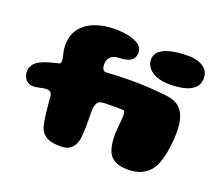

<svg xmlns="http://www.w3.org/2000/svg" viewBox="-112 -803 1145 992"><g transform="rotate(20 461.0 -307.0)"><path d="M304.5 26.5Q256 26.5 230.2 13.2Q204.5 0 192.5 -28Q189 -36 186.5 -48Q184 -60 181.5 -74.2Q179 -88.5 177 -104.2Q175 -120 173.5 -136.2Q172 -152.5 170.5 -168Q169 -183.5 168 -197.5Q166.5 -215 158 -221Q149.5 -227 137 -227Q130.5 -227 122.5 -225.8Q114.5 -224.5 104.5 -222Q94 -219.5 84.2 -218Q74.5 -216.5 66 -216.5Q39 -216.5 24.2 -235Q9.5 -253.5 9.5 -279Q9.5 -298 21.5 -316Q33.5 -334 62 -346.5Q72 -351.5 87.5 -356.5Q103 -361.5 120.2 -366Q137.5 -370.5 153 -374Q157.5 -375 159.5 -379.2Q161.5 -383.5 161.5 -390.5Q161.5 -402.5 158.5 -414Q155.5 -425.5 152.5 -440Q149.5 -454.5 149.5 -475Q149.5 -530 178 -566.8Q206.5 -603.5 255.5 -621.5Q304.5 -639.5 365 -639.5Q400 -639.5 435.2 -632.8Q470.5 -626 494.5 -609.8Q518.5 -593.5 518.5 -564Q518.5 -550 512 -538Q505.5 -526 491 -518Q481.5 -513 467.8 -510.2Q454 -507.5 436.5 -506.5Q403 -506 387.5 -490.2Q372 -474.5 372 -451.5Q372 -448.5 372.2 -445.5Q372.5 -442.5 373 -439.2Q373.5 -436 374 -433Q376.5 -423 381 -418.2Q385.5 -413.5 394 -413.5Q397 -413.5 409.5 -414Q422 -414.5 440 -415.5Q458 -416.5 479 -417Q500 -417.5 519.5 -418Q586 -418.5 639.8 -414.8Q693.5 -411 730.5 -406.5Q777.5 -401 802.2 -378.2Q827 -355.5 836 -321.8Q845 -288 845 -248Q845 -229 843.8 -209Q842.5 -189 840 -170Q837.5 -151 834 -132.2Q830.5 -113.5 825.5 -97Q820.5 -80.5 814.8 -66Q809 -51.5 801.5 -40.5Q781 -10.5 749 5Q717 20.5 672.5 20.5Q623 20.5 596 3.5Q569 -13.5 558.8 -46.2Q548.5 -79 548.5 -125.5Q548.5 -134.5 549 -143.8Q549.5 -153 550.5 -162.8Q551.5 -172.5 552.2 -182Q553 -191.5 554 -201.2Q555 -211 555.5 -220Q556 -229 556 -237Q556 -252 552 -256.8Q548 -261.5 536.5 -261.5Q520 -261.5 501.2 -261.5Q482.5 -261.5 465.5 -261.2Q448.5 -261 436.5 -260.5Q410.5 -260 402.2 -241.5Q394 -223 394 -198.5Q394 -184.5 394.2 -169.8Q394.5 -155 394.5 -139.8Q394.5 -124.5 394.2 -109.5Q394 -94.5 393.2 -80.8Q392.5 -67 391 -54.8Q389.5 -42.5 386.5 -32Q378.5 -4 359.2 11.2Q340 26.5 304.5 26.5ZM726 -467Q681.5 -467 651.2 -479.2Q621 -491.5 606 -512Q591 -532.5 591 -555Q591 -580 606.5 -596.5Q622 -613 648 -622.2Q674 -631.5 705 -635.2Q736 -639 767 -639Q797 -639 823 -630.5Q849 -622 865 -603.8Q881 -585.5 881 -556.5Q881 -523.5 860.2 -503.8Q839.5 -484 804.5 -475.5Q769.5 -467 726 -467Z"/></g></svg>

Font: Gluten ExtraBold
Style: Regular
Weight: 800
Designer: Tyler Finck
Foundry: Etcetera Type Company
Version: Version 1.300